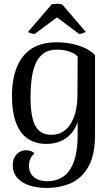

<svg xmlns="http://www.w3.org/2000/svg" viewBox="-20 -742 579 994"><path d="M220 231Q174 231 134 218.5Q94 206 70 179.5Q46 153 46 112Q46 78 66 57Q86 36 114 36Q145 36 158 53Q144 64 137 80Q130 96 130 115Q130 141 141.5 159Q153 177 174 186.5Q195 196 223 196Q305 196 343.5 134Q382 72 382 -41Q382 -55 382 -74Q382 -93 382 -111Q364 -57 322 -27Q280 3 219 3Q166 3 126 -22.5Q86 -48 64 -103.5Q42 -159 42 -248Q42 -288 48.5 -327.5Q55 -367 70.5 -402Q86 -437 112 -464.5Q138 -492 178 -507.5Q218 -523 274 -523Q309 -523 345.5 -516.5Q382 -510 415 -495.5Q448 -481 472 -457V-45Q472 58 439 118.5Q406 179 349.5 205Q293 231 220 231ZM244 -44Q282 -44 308 -61.5Q334 -79 350 -108Q366 -137 373.5 -173.5Q381 -210 381 -248L382 -450Q366 -467 337 -476Q308 -485 274 -485Q231 -485 204 -464.5Q177 -444 163 -409.5Q149 -375 143.5 -331Q138 -287 138 -239Q138 -135 163.5 -89.5Q189 -44 244 -44ZM159 -566Q152 -566 139.5 -570Q127 -574 126 -578L247 -719Q253 -721 264 -722Q275 -723 285.5 -722Q296 -721 302 -719L423 -578Q421 -574 408.5 -570Q396 -566 390 -566L275 -652Z"/></svg>

Font: Arima Medium
Style: Regular
Weight: 500
Designer: Joana Correia and Natanael Gama
Foundry: NDISCOVER
Version: Version 1.101;gftools[0.9.23]